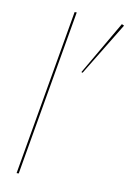

<svg xmlns="http://www.w3.org/2000/svg" viewBox="-88 -834 600 888"><g transform="rotate(10 212.5 -390.0)"><path d="M189 -780 54 0H64L199 -780ZM414 -763 268 -512 274 -510 425 -758Z"/></g></svg>

Font: Jost* 200 Hairline Italic
Style: Italic
Weight: 100
Italic angle: -10°
Version: Version 3.200; ttfautohint (v0.97) -l 8 -r 50 -G 200 -x 14 -